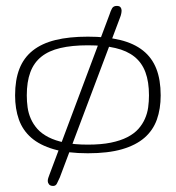

<svg xmlns="http://www.w3.org/2000/svg" viewBox="-20 -506 586 640"><path d="M272.9 4.9Q205.6 4.9 159.2 -8.5Q112.8 -22 84.2 -46.9Q55.7 -71.8 43 -107.4Q30.3 -143.1 30.3 -188Q30.3 -239.7 44.7 -276.6Q59.1 -313.5 89.1 -337.4Q119.1 -361.3 164.8 -372.6Q210.4 -383.8 272.9 -383.8Q335.4 -383.8 381.1 -372.6Q426.8 -361.3 456.8 -337.4Q486.8 -313.5 501.2 -276.6Q515.6 -239.7 515.6 -188Q515.6 -143.1 502.9 -107.4Q490.2 -71.8 461.7 -46.9Q433.1 -22 386.7 -8.5Q340.3 4.9 272.9 4.9ZM272.9 -23.9Q317.4 -23.9 349.6 -30.5Q381.8 -37.1 404.5 -48.8Q427.2 -60.5 441.2 -76.2Q455.1 -91.8 463.1 -110.1Q471.2 -128.4 473.9 -148.2Q476.6 -168 476.6 -188Q476.6 -233.4 464.8 -265.1Q453.1 -296.9 428.2 -316.9Q403.3 -336.9 364.7 -345.9Q326.2 -355 272.9 -355Q219.7 -355 181.2 -345.9Q142.6 -336.9 117.7 -316.9Q92.8 -296.9 81.1 -265.1Q69.3 -233.4 69.3 -188Q69.3 -168 72 -148.2Q74.7 -128.4 82.8 -110.1Q90.8 -91.8 104.7 -76.2Q118.7 -60.5 141.4 -48.8Q164.1 -37.1 196.3 -30.5Q228.5 -23.9 272.9 -23.9ZM179.2 85.9Q173.8 97.2 169.9 105.5Q166 113.8 157.2 113.8Q147.5 113.8 143.3 108.4Q139.2 103 139.2 97.7Q139.2 92.3 140.9 87.2Q142.6 82 145 75.7L345.2 -458Q348.6 -469.2 353.3 -477.8Q357.9 -486.3 369.1 -486.3Q378.4 -486.3 381.8 -481.7Q385.3 -477.1 385.3 -471.2Q385.3 -465.8 384 -460Q382.8 -454.1 380.4 -448.2Z"/></svg>

Font: Gruppo
Style: Regular
Weight: 400
Foundry: Vernon Adams
Version: Version 1.000